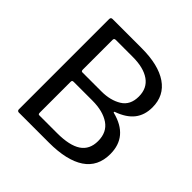

<svg xmlns="http://www.w3.org/2000/svg" viewBox="-188 -909 1076 1076"><g transform="rotate(45 349.5 -371.0)"><path d="M97 -12V-728Q97 -742 110 -742H341Q474 -742 546.5 -692.5Q619 -643 619 -550Q619 -489 587 -448Q555 -407 488 -383Q484 -382 484 -379Q484 -376 488 -375Q637 -337 637 -198Q637 -99 563 -49.5Q489 0 348 0H109Q104 0 100.5 -3.5Q97 -7 97 -12ZM354 -411Q424 -411 473 -441Q522 -471 522 -539Q522 -605 474 -638.5Q426 -672 341 -672H206Q193 -672 193 -660V-424Q193 -411 202 -411ZM343 -70Q441 -70 489 -102Q537 -134 537 -201Q537 -271 487 -305Q437 -339 354 -339H207Q199 -339 196 -336.5Q193 -334 193 -327V-84Q193 -76 195 -73Q197 -70 202 -70Z"/></g></svg>

Font: n
Style: Regular
Weight: 400
Designer: Pablo Impallari, Rodrigo Fuenzalida
Foundry: Impallari Type
Version: Version 1.002; ttfautohint (v1.5)